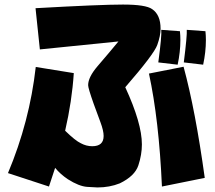

<svg xmlns="http://www.w3.org/2000/svg" viewBox="-20 -767 942 843"><path d="M688 -636 770 -630Q772 -611 772 -591Q772 -539 760 -483L675 -493Q691 -612 688 -636ZM800 -636 882 -630Q884 -611 884 -591Q884 -539 872 -483L787 -493Q802 -612 800 -636ZM408 56Q398 56 362.5 53.5Q327 51 278 20Q245 -2 222 -30Q209 10 195 52L15 -7Q110 -233 137 -473L304 -446Q296 -323 266 -193Q311 -149 335 -138Q359 -125 385 -125Q435 -125 435 -170Q435 -193 421 -230.5Q407 -268 391 -312Q367 -380 367 -393Q367 -428 408 -476Q463 -540 500 -585L155 -550L136 -731Q420 -747 520 -747Q620 -747 648 -727Q685 -702 685 -641Q685 -610 670.5 -569.5Q656 -529 530 -384Q603 -226 603 -133Q603 -88 587.5 -41Q572 6 506 38Q461 56 408 56ZM691 52Q678 -241 634 -444L786 -474Q838 -283 879 14Z"/></svg>

Font: KN Bobohei
Style: Bold
Weight: 700
Designer: Kingnam Type Foundry
Version: Version 1.710;March 18, 2023